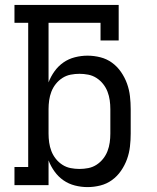

<svg xmlns="http://www.w3.org/2000/svg" viewBox="-20 -755 640 783"><path d="M337 8Q311 8 285.5 1.5Q260 -5 239 -19.5Q218 -34 202.5 -55.5Q187 -77 178 -101V0H39V-74H95V-662H39V-735H464V-590H390V-662H178V-419Q187 -443 202.5 -464.5Q218 -486 239 -500.5Q260 -515 285.5 -521.5Q311 -528 337 -528Q363 -528 389 -521.5Q415 -515 436.5 -499.5Q458 -484 473.5 -461.5Q489 -439 498 -414Q507 -389 510 -362.5Q513 -336 513 -310V-210Q513 -184 510 -157.5Q507 -131 498 -106Q489 -81 473.5 -58.5Q458 -36 436.5 -20.5Q415 -5 389 1.5Q363 8 337 8ZM304 -66Q322 -66 340 -69.5Q358 -73 373.5 -83Q389 -93 400.5 -107.5Q412 -122 418.5 -139Q425 -156 427.5 -174Q430 -192 430 -210V-310Q430 -328 427.5 -346Q425 -364 418.5 -381Q412 -398 400.5 -412.5Q389 -427 373.5 -437Q358 -447 340 -450.5Q322 -454 304 -454Q286 -454 268 -450.5Q250 -447 234.5 -437Q219 -427 207.5 -412.5Q196 -398 189.5 -381Q183 -364 180.5 -346Q178 -328 178 -310V-210Q178 -192 180.5 -174Q183 -156 189.5 -139Q196 -122 207.5 -107.5Q219 -93 234.5 -83Q250 -73 268 -69.5Q286 -66 304 -66Z"/></svg>

Font: Iosevka Etoile
Style: Regular
Weight: 400
Designer: Belleve Invis
Foundry: Belleve Invis
Version: Version 33.2.4